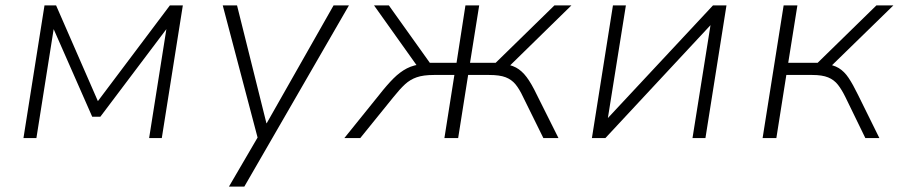

<svg xmlns="http://www.w3.org/2000/svg" viewBox="-20 -512 3342 712"><path d="M67 0 145 -492H188L343 -137L610 -492H658L580 0H533L597 -404L352 -79H322L179 -404L115 0Z M829 180 944 -17 941 20 806 -492H859L968 -55H969L1217 -492H1274L886 180Z M1257 0 1386 -160Q1415 -197 1439 -221Q1463 -245 1489 -258.5Q1515 -272 1552 -275L1530 -263L1367 -492H1422L1574 -279H1673L1706 -492H1757L1723 -279H1818L2036 -492H2099L1865 -263L1839 -276Q1872 -273 1893.5 -261.5Q1915 -250 1933 -226Q1951 -202 1971 -160L2051 0H1995L1920 -152Q1906 -182 1891.5 -199.5Q1877 -217 1855 -225.5Q1833 -234 1794 -234H1716L1679 0H1628L1665 -234H1589Q1550 -234 1525.5 -225.5Q1501 -217 1482 -199.5Q1463 -182 1439 -152L1316 0Z M2175 0 2253 -492H2301L2234 -73H2233L2624 -492H2674L2596 0H2548L2615 -420H2616L2225 0Z M2808 0 2886 -492H2937L2903 -279H3012L3230 -492H3293L3054 -259L3038 -275Q3070 -272 3090.5 -259.5Q3111 -247 3127 -223Q3143 -199 3162 -160L3241 0H3189L3116 -150Q3102 -179 3087.5 -197.5Q3073 -216 3051 -225Q3029 -234 2992 -234H2896L2859 0Z"/></svg>

Font: Nunito Sans 7pt ExtraLight
Style: Italic
Weight: 250
Italic angle: -9°
Designer: Vernon Adams
Foundry: Vernon Adams
Version: Version 3.101;gftools[0.9.27]